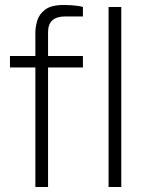

<svg xmlns="http://www.w3.org/2000/svg" viewBox="-20 -751 590 771"><path d="M122 0V-480H20V-526H122V-620Q122 -642 129.5 -668Q137 -694 161.5 -712.5Q186 -731 236 -731Q253 -731 266.5 -730Q280 -729 291.5 -727.5Q303 -726 313 -723V-685H242Q208 -685 190.5 -669.5Q173 -654 173 -622V-526H313V-480H173V0ZM416 0V-723H467V0Z"/></svg>

Font: Archivo Expanded Thin
Style: Regular
Weight: 250
Width: 7
Designer: Hector Gatti
Foundry: Omnibus-Type
Version: Version 2.001